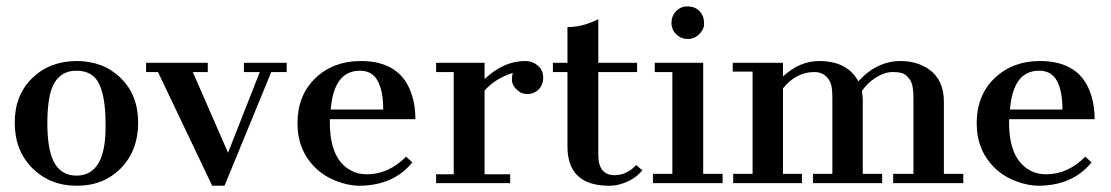

<svg xmlns="http://www.w3.org/2000/svg" viewBox="-20 -577 3502 605"><path d="M26.4 -190.3Q26.4 -277.8 81.9 -331.2Q137.5 -384.7 221.5 -384.7Q305.6 -384.7 360.4 -331.2Q415.3 -277.8 415.3 -190.3Q415.3 -102.8 361.1 -47.2Q306.9 8.3 222.2 8.3Q137.5 8.3 81.9 -47.2Q26.4 -102.8 26.4 -190.3ZM220.8 -23.6Q316.7 -23.6 312.5 -190.3Q312.5 -268.1 293.1 -311.1Q273.6 -354.2 220.8 -354.2Q145.8 -354.2 133.3 -255.6Q129.2 -225 129.2 -190.3Q129.2 -111.1 147.2 -72.2Q169.4 -23.6 220.8 -23.6Z M477.8 -350H440.3V-379.2H634.7V-350H587.5L698.6 -95.8L798.6 -350H748.6V-379.2H883.3V-350H834.7L687.5 8.3H648.6Z M1279.2 -65.3Q1220.8 6.9 1113.9 8.3Q1077.8 8.3 1038.9 -6.9Q1000 -22.2 973.6 -48.6Q916.7 -104.2 917.4 -191Q918.1 -277.8 974.3 -331.2Q1030.6 -384.7 1116.7 -384.7Q1244.4 -384.7 1277.8 -277.8Q1288.9 -244.4 1288.9 -201.4H1019.4V-190.3Q1019.4 -76.4 1084.7 -40.3Q1106.9 -27.8 1136.1 -27.8Q1204.2 -27.8 1259.7 -83.3ZM1187.5 -231.9Q1187.5 -290.3 1170.1 -322.2Q1152.8 -354.2 1113.9 -354.2Q1031.9 -354.2 1022.2 -231.9Z M1506.9 -327.8Q1566.7 -384.7 1634.7 -384.7Q1658.3 -384.7 1675 -370.1Q1691.7 -355.6 1691.7 -332.6Q1691.7 -309.7 1677.1 -295.1Q1662.5 -280.6 1641.7 -280.6Q1622.2 -280.6 1607.6 -295.1Q1593.1 -309.7 1593.1 -324.3Q1593.1 -338.9 1595.8 -347.2Q1541.7 -330.6 1506.9 -291.7V-27.8H1587.5V0H1354.2V-27.8H1409.7V-350H1354.2V-379.2H1506.9Z M1865.3 -88.9Q1865.3 -25 1916.7 -25Q1954.2 -25 1984.7 -56.9L2004.2 -40.3Q1977.8 -8.3 1931.9 4.2Q1916.7 8.3 1900 8.3Q1768.1 8.3 1768.1 -115.3V-350H1722.2V-379.2H1768.1V-491.7Q1816.7 -491.7 1865.3 -516.7V-379.2H1987.5V-350H1865.3Z M2145.8 -556.9Q2180.6 -556.9 2194.4 -526.4Q2198.6 -516.7 2198.6 -500.7Q2198.6 -484.7 2183.3 -469.4Q2168.1 -454.2 2147.2 -454.2Q2126.4 -454.2 2111.1 -468.8Q2095.8 -483.3 2095.8 -504.9Q2095.8 -526.4 2110.4 -541.7Q2125 -556.9 2145.8 -556.9ZM2037.5 -29.2H2098.6V-350H2043.1V-379.2H2195.8V-29.2H2256.9V0H2037.5Z M2561.1 -384.7Q2650 -384.7 2684.7 -320.8Q2743.1 -384.7 2818.1 -384.7Q2868.1 -384.7 2905.6 -359.7Q2954.2 -326.4 2954.2 -256.9V-29.2H3015.3V0H2794.4V-29.2H2858.3V-266.7Q2858.3 -308.3 2848.6 -323.6Q2838.9 -338.9 2827.8 -344.4Q2816.7 -350 2792.4 -350Q2768.1 -350 2741 -333.3Q2713.9 -316.7 2695.8 -290.3Q2698.6 -273.6 2698.6 -261.1V-29.2H2759.7V0H2541.7V-29.2H2602.8V-270.8Q2602.8 -309.7 2593.1 -323.6Q2577.8 -350 2545.8 -350Q2488.9 -350 2447.2 -298.6V-29.2H2506.9V0H2290.3V-29.2H2351.4V-351.4H2288.9V-379.2H2447.2V-336.1Q2500 -384.7 2561.1 -384.7Z M3419.4 -65.3Q3361.1 6.9 3254.2 8.3Q3218.1 8.3 3179.2 -6.9Q3140.3 -22.2 3113.9 -48.6Q3056.9 -104.2 3057.6 -191Q3058.3 -277.8 3114.6 -331.2Q3170.8 -384.7 3256.9 -384.7Q3384.7 -384.7 3418.1 -277.8Q3429.2 -244.4 3429.2 -201.4H3159.7V-190.3Q3159.7 -76.4 3225 -40.3Q3247.2 -27.8 3276.4 -27.8Q3344.4 -27.8 3400 -83.3ZM3327.8 -231.9Q3327.8 -290.3 3310.4 -322.2Q3293.1 -354.2 3254.2 -354.2Q3172.2 -354.2 3162.5 -231.9Z"/></svg>

Font: Sree Krushnadevaraya
Style: Regular
Weight: 400
Designer: Purushoth Kumar Guthula
Foundry: Andhrapradesh Society for Knowledge Networks
Version: Version 1.0.5; ttfautohint (v1.2.42-39fb)